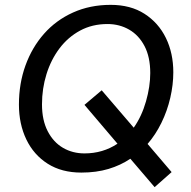

<svg xmlns="http://www.w3.org/2000/svg" viewBox="-20 -716 788 791"><path d="M617 55 517 -62Q477 -35 427 -20Q377 -5 315 -5Q234 -5 176.5 -41.5Q119 -78 88.5 -141.5Q58 -205 58 -285Q58 -372 85 -446.5Q112 -521 161.5 -577Q211 -633 281 -664.5Q351 -696 436 -696Q518 -696 575.5 -659Q633 -622 663.5 -559.5Q694 -497 694 -418Q694 -367 681.5 -313Q669 -259 645 -210Q621 -161 588 -123L687 -7ZM328 -84Q404 -84 464 -124L328 -284L399 -344L531 -190Q564 -237 581.5 -298.5Q599 -360 599 -415Q599 -481 575.5 -526Q552 -571 512 -594Q472 -617 423 -617Q360 -617 310 -590Q260 -563 225 -516.5Q190 -470 171.5 -410.5Q153 -351 153 -286Q153 -221 176.5 -175.5Q200 -130 239.5 -107Q279 -84 328 -84Z"/></svg>

Font: Atkinson Hyperlegible
Style: Italic
Weight: 400
Italic angle: -12°
Designer: Elliott Scott, Megan Eiswerth, Linus Boman, Theodore Petrosky
Foundry: Braille Institute
Version: Version 1.006; ttfautohint (v1.8.3)